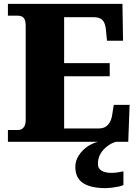

<svg xmlns="http://www.w3.org/2000/svg" viewBox="-20 -734 715 994"><path d="M21 0V-61H72Q86 -61 95 -67.5Q104 -74 108.5 -85Q113 -96 113 -110V-599Q113 -623 107 -634.5Q101 -646 91 -649.5Q81 -653 70 -653H21V-714H614L617 -523H534L529 -573Q527 -600 520 -615.5Q513 -631 499.5 -638Q486 -645 462 -645H312V-407H548V-339H312V-69H491Q513 -69 527 -78Q541 -87 549.5 -103Q558 -119 561 -141L569 -191H651L644 0ZM528 240Q449 240 409.5 213.5Q370 187 370 130Q370 99 387 72Q404 45 431 26Q458 7 488 0H580Q559 6 537.5 21.5Q516 37 501.5 60Q487 83 487 115Q487 139 506.5 150Q526 161 556 161Q570 161 585.5 159Q601 157 619 153V224Q609 229 591.5 232.5Q574 236 556.5 238Q539 240 528 240Z"/></svg>

Font: Noto Serif Hebrew Black
Style: Regular
Weight: 900
Version: Version 2.003